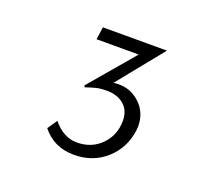

<svg xmlns="http://www.w3.org/2000/svg" viewBox="-73 -779 551 518"><g transform="rotate(20 202.0 -520.0)"><path d="M230 -565Q267 -567 294.5 -541.5Q322 -516 322 -476L321 -464Q314 -412 276.5 -378.5Q239 -345 185 -345Q127 -345 93 -388L112 -416Q142 -379 181 -379Q223 -379 250.5 -407Q278 -435 278 -476Q278 -506 259 -522Q240 -538 210 -538Q191 -538 179.5 -535Q168 -532 150 -526L148 -531L257 -659H136L141 -695H325L219 -564Q223 -565 230 -565Z"/></g></svg>

Font: Josefin Sans Light
Style: Italic
Weight: 300
Italic angle: -7°
Designer: Santiago Orozco
Foundry: Typemade
Version: Version 2.000